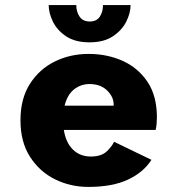

<svg xmlns="http://www.w3.org/2000/svg" viewBox="-20 -724 690 755"><path d="M327 11Q257 11 196.2 -19Q135.5 -49 98 -107.5Q60.5 -166 60.5 -251Q60.5 -336 97.5 -394Q134.5 -452 195.2 -482Q256 -512 328.5 -512Q401 -512 462 -484.8Q523 -457.5 560 -402.2Q597 -347 597 -262.5Q597 -250.5 595.8 -236.8Q594.5 -223 592 -213H231Q239 -163 266.8 -135.8Q294.5 -108.5 337 -108.5Q379 -108.5 400.2 -129.2Q421.5 -150 428.5 -166.5L575.5 -95.5Q545 -47 483.8 -18Q422.5 11 327 11ZM332 -393.5Q298.5 -393.5 271.8 -373Q245 -352.5 234 -308.5H427V-312Q427 -343.5 401 -368.5Q375 -393.5 332 -393.5ZM332 -557.5Q275.5 -557.5 240 -581.2Q204.5 -605 188 -639Q171.5 -673 171.5 -704H280Q280 -677.5 293 -658.5Q306 -639.5 333 -639.5Q360 -639.5 372.5 -658.5Q385 -677.5 385 -704H493.5Q493.5 -673 476.5 -639Q459.5 -605 423.8 -581.2Q388 -557.5 332 -557.5Z"/></svg>

Font: Trispace
Style: Bold
Weight: 700
Designer: Tyler Finck
Foundry: Etcetera Type Company
Version: Version 1.210; ttfautohint (v1.8.3)